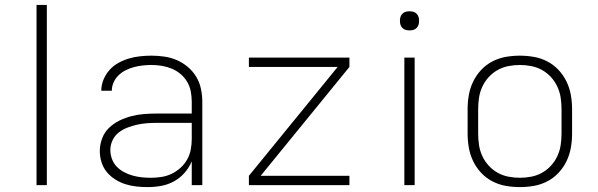

<svg xmlns="http://www.w3.org/2000/svg" viewBox="-20 -755 2440 783"><path d="M129 0V-735H171V0Z M582 8Q559 8 536 5.5Q513 3 491 -4Q469 -11 449.5 -23.5Q430 -36 415.5 -53.5Q401 -71 394 -93.5Q387 -116 387 -139Q387 -165 396.5 -190.5Q406 -216 425 -234Q444 -252 467.5 -263.5Q491 -275 516.5 -281.5Q542 -288 568 -290Q594 -292 620 -292H762V-340Q762 -361 758 -382Q754 -403 743.5 -421Q733 -439 716.5 -453Q700 -467 680.5 -475Q661 -483 640 -486.5Q619 -490 598 -490Q580 -490 562 -488Q544 -486 527 -481.5Q510 -477 493.5 -469Q477 -461 464 -448.5Q451 -436 443.5 -419.5Q436 -403 436 -385H393Q393 -408 402 -430Q411 -452 426.5 -469.5Q442 -487 463 -498.5Q484 -510 506 -516.5Q528 -523 551.5 -525.5Q575 -528 598 -528Q625 -528 651.5 -524Q678 -520 702 -509.5Q726 -499 746.5 -481.5Q767 -464 780.5 -441.5Q794 -419 799.5 -392.5Q805 -366 805 -340V0H762V-97Q751 -71 732.5 -50Q714 -29 689.5 -15.5Q665 -2 637.5 3Q610 8 582 8ZM595 -30Q617 -30 639 -33.5Q661 -37 680.5 -46.5Q700 -56 716.5 -71Q733 -86 743.5 -105Q754 -124 758 -145.5Q762 -167 762 -189V-254H620Q600 -254 579.5 -252.5Q559 -251 539 -246.5Q519 -242 499.5 -234.5Q480 -227 464 -214.5Q448 -202 439 -183Q430 -164 430 -143Q430 -125 436.5 -107Q443 -89 456 -75.5Q469 -62 486 -53Q503 -44 521 -39Q539 -34 557.5 -32Q576 -30 595 -30Z M995 0V-38L1357 -482H995V-520H1405V-482L1043 -38H1405V0Z M1629 0V-520H1671V0ZM1650 -631Q1642 -631 1634.5 -633Q1627 -635 1621 -641Q1615 -647 1613 -654.5Q1611 -662 1611 -670Q1611 -678 1613 -685.5Q1615 -693 1621 -699Q1627 -705 1634.5 -707Q1642 -709 1650 -709Q1658 -709 1665.5 -707Q1673 -705 1679 -699Q1685 -693 1687 -685.5Q1689 -678 1689 -670Q1689 -662 1687 -654.5Q1685 -647 1679 -641Q1673 -635 1665.5 -633Q1658 -631 1650 -631Z M2100 8Q2071 8 2042.5 3Q2014 -2 1988 -15.5Q1962 -29 1942 -50.5Q1922 -72 1909.5 -98Q1897 -124 1892 -152.5Q1887 -181 1887 -210V-310Q1887 -339 1892 -367.5Q1897 -396 1909.5 -422Q1922 -448 1942 -469.5Q1962 -491 1988 -504.5Q2014 -518 2042.5 -523Q2071 -528 2100 -528Q2129 -528 2157.5 -523Q2186 -518 2212 -504.5Q2238 -491 2258 -469.5Q2278 -448 2290.5 -422Q2303 -396 2308 -367.5Q2313 -339 2313 -310V-210Q2313 -181 2308 -152.5Q2303 -124 2290.5 -98Q2278 -72 2258 -50.5Q2238 -29 2212 -15.5Q2186 -2 2157.5 3Q2129 8 2100 8ZM2100 -30Q2123 -30 2146.5 -34.5Q2170 -39 2190.5 -50.5Q2211 -62 2227 -79.5Q2243 -97 2253 -118.5Q2263 -140 2266.5 -163.5Q2270 -187 2270 -210V-310Q2270 -333 2266.5 -356.5Q2263 -380 2253 -401.5Q2243 -423 2227 -440.5Q2211 -458 2190.5 -469.5Q2170 -481 2146.5 -485.5Q2123 -490 2100 -490Q2077 -490 2053.5 -485.5Q2030 -481 2009.5 -469.5Q1989 -458 1973 -440.5Q1957 -423 1947 -401.5Q1937 -380 1933.5 -356.5Q1930 -333 1930 -310V-210Q1930 -187 1933.5 -163.5Q1937 -140 1947 -118.5Q1957 -97 1973 -79.5Q1989 -62 2009.5 -50.5Q2030 -39 2053.5 -34.5Q2077 -30 2100 -30Z"/></svg>

Font: Iosevka Aile Extralight
Style: Regular
Weight: 200
Designer: Belleve Invis
Foundry: Belleve Invis
Version: Version 31.1.0; ttfautohint (v1.8.4)